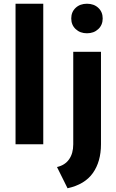

<svg xmlns="http://www.w3.org/2000/svg" viewBox="-20 -780 629 1038"><path d="M64 -759.8H213.9V0H64ZM511.2 -622.6Q487.3 -600.1 450.2 -600.1Q413.1 -600.1 389.2 -622.6Q365.2 -645 365.2 -680.2Q365.2 -715.3 388.9 -737.5Q412.6 -759.8 450.2 -759.8Q487.8 -759.8 511.5 -737.5Q535.2 -715.3 535.2 -680.2Q535.2 -645 511.2 -622.6ZM288.1 123Q331.1 113.3 353.5 81.3Q376 49.3 376 0V-500H525.9V0Q525.9 93.3 482.2 155.3Q438.5 217.3 345.2 237.8Z"/></svg>

Font: Gully
Style: Bold
Weight: 700
Designer: jaikishan Patel
Foundry: MagicType
Version: Version 1.000;Glyphs 3.2 (3242)